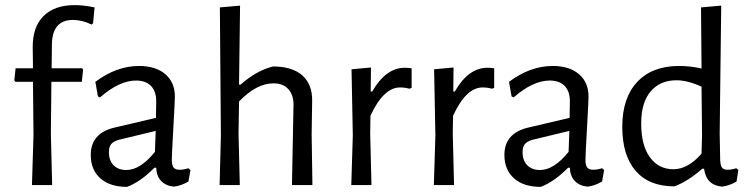

<svg xmlns="http://www.w3.org/2000/svg" viewBox="-20 -724 2929 751"><path d="M350 -695C322 -701 296 -704 272 -704C219.3 -704 178.7 -689.7 150 -661C121.3 -632.3 107.3 -591 108 -537L109 -457H41L36 -410L40 -404H109L111 -195L105 0H184L179 -201L181 -404H300L305 -451L302 -457H182L183 -549C183.7 -613.7 211 -646 265 -646C289.7 -646 314 -640 338 -628L344 -633Z M626.5 -434C601.5 -455.3 567.3 -466 524 -466C465.3 -466 408.3 -445.3 353 -404L363 -347L371 -343C421.7 -387 468.7 -409 512 -409C537.3 -409 556.8 -402 570.5 -388C584.2 -374 591 -354 591 -328L590 -263L428 -225C366 -210.3 335 -174.7 335 -118C335 -79.3 347.5 -48.8 372.5 -26.5C397.5 -4.2 432.3 7 477 7C512.3 -6.3 548 -31.3 584 -68H591C591.7 -46 598.2 -28.7 610.5 -16C622.8 -3.3 639.3 4 660 6C678.7 4 697.7 -2.7 717 -14L725 -59L717 -66C704.3 -62 693 -60 683 -60C671.7 -60 663.7 -62.8 659 -68.5C654.3 -74.2 652 -84.3 652 -99C652 -111 654 -152.3 658 -223C662 -293.7 664 -334.7 664 -346C664 -383.3 651.5 -412.7 626.5 -434ZM415 -160.5C421 -167.5 430.7 -173 444 -177L589 -212L586 -130C548 -82.7 510.7 -59 474 -59C453.3 -59 436.8 -65.2 424.5 -77.5C412.2 -89.8 406 -107 406 -129C406 -143 409 -153.5 415 -160.5Z M1108.5 -374.5C1122.2 -358.8 1128.7 -337.7 1128 -311L1122 0H1202L1199 -199L1201 -329C1201.7 -372.3 1188.8 -405.7 1162.5 -429C1136.2 -452.3 1098 -464 1048 -464C1004.7 -453.3 962.3 -429.7 921 -393H915L919 -702L840 -695L844 -195L839 0H918L913 -201L915 -327C960.3 -374.3 1005.3 -398 1050 -398C1075.3 -398 1094.8 -390.2 1108.5 -374.5Z M1590 -457C1580.7 -458.3 1572 -459 1564 -459C1514 -459 1471.3 -428 1436 -366H1430L1431 -460L1355 -453L1360 -194L1354 0H1433L1428 -201L1429 -271C1463 -345 1501.7 -382 1545 -382C1557.7 -382 1569.7 -380.3 1581 -377L1590 -380Z M1913 -457C1903.7 -458.3 1895 -459 1887 -459C1837 -459 1794.3 -428 1759 -366H1753L1754 -460L1678 -453L1683 -194L1677 0H1756L1751 -201L1752 -271C1786 -345 1824.7 -382 1868 -382C1880.7 -382 1892.7 -380.3 1904 -377L1913 -380Z M2244.5 -434C2219.5 -455.3 2185.3 -466 2142 -466C2083.3 -466 2026.3 -445.3 1971 -404L1981 -347L1989 -343C2039.7 -387 2086.7 -409 2130 -409C2155.3 -409 2174.8 -402 2188.5 -388C2202.2 -374 2209 -354 2209 -328L2208 -263L2046 -225C1984 -210.3 1953 -174.7 1953 -118C1953 -79.3 1965.5 -48.8 1990.5 -26.5C2015.5 -4.2 2050.3 7 2095 7C2130.3 -6.3 2166 -31.3 2202 -68H2209C2209.7 -46 2216.2 -28.7 2228.5 -16C2240.8 -3.3 2257.3 4 2278 6C2296.7 4 2315.7 -2.7 2335 -14L2343 -59L2335 -66C2322.3 -62 2311 -60 2301 -60C2289.7 -60 2281.7 -62.8 2277 -68.5C2272.3 -74.2 2270 -84.3 2270 -99C2270 -111 2272 -152.3 2276 -223C2280 -293.7 2282 -334.7 2282 -346C2282 -383.3 2269.5 -412.7 2244.5 -434ZM2033 -160.5C2039 -167.5 2048.7 -173 2062 -177L2207 -212L2204 -130C2166 -82.7 2128.7 -59 2092 -59C2071.3 -59 2054.8 -65.2 2042.5 -77.5C2030.2 -89.8 2024 -107 2024 -129C2024 -143 2027 -153.5 2033 -160.5Z M2797 -98 2795 -201 2801 -702 2722 -695 2724 -456C2695.3 -462.7 2666 -466 2636 -466C2566 -466 2511.5 -445.2 2472.5 -403.5C2433.5 -361.8 2414 -303.3 2414 -228C2414 -153.3 2431.5 -95.8 2466.5 -55.5C2501.5 -15.2 2552 5 2618 5C2653.3 -8.3 2689.7 -31.3 2727 -64H2734C2739.3 -21.3 2762.7 2 2804 6C2822.7 4 2841.7 -2.7 2861 -14L2868 -59L2860 -66C2848 -62 2836.7 -60 2826 -60C2815.3 -60 2808 -62.8 2804 -68.5C2800 -74.2 2797.7 -84 2797 -98ZM2525 -366.5C2549.7 -395.5 2583.3 -410 2626 -410C2654.7 -410 2687.3 -401.7 2724 -385L2726 -195L2724 -123C2688.7 -82.3 2652 -62 2614 -62C2575.3 -62 2544.7 -77.7 2522 -109C2499.3 -140.3 2488 -184.3 2488 -241C2488 -295.7 2500.3 -337.5 2525 -366.5Z"/></svg>

Font: Alegreya Sans
Style: Regular
Weight: 400
Designer: Juan Pablo del Peral
Foundry: Huerta Tipografica
Version: Version 1.000;PS 001.000;hotconv 1.0.70;makeotf.lib2.5.58329